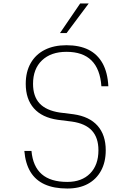

<svg xmlns="http://www.w3.org/2000/svg" viewBox="-20 -1072 740 1104"><path d="M161 -204Q169 -115 220 -70.5Q271 -26 367 -26Q450 -26 498 -74.5Q546 -123 546 -208Q546 -280 508.5 -321Q471 -362 393 -373L313 -383Q222 -396 175 -449Q128 -502 128 -590Q128 -659 156.5 -709Q185 -759 237.5 -785.5Q290 -812 362 -812Q437 -812 489 -786Q541 -760 570 -707.5Q599 -655 603 -576H563Q556 -675 506 -724.5Q456 -774 362 -774Q273 -774 221.5 -725Q170 -676 170 -590Q170 -518 207.5 -477.5Q245 -437 323 -425L403 -415Q494 -402 541 -349Q588 -296 588 -208Q588 -140 561 -90.5Q534 -41 485 -14.5Q436 12 367 12Q290 12 237 -12Q184 -36 155 -84Q126 -132 120 -204ZM325 -882 441 -1052H490L363 -882Z"/></svg>

Font: Martian Mono SemiExpanded Thin
Style: Regular
Weight: 250
Monospace: yes
Version: Version 0.930